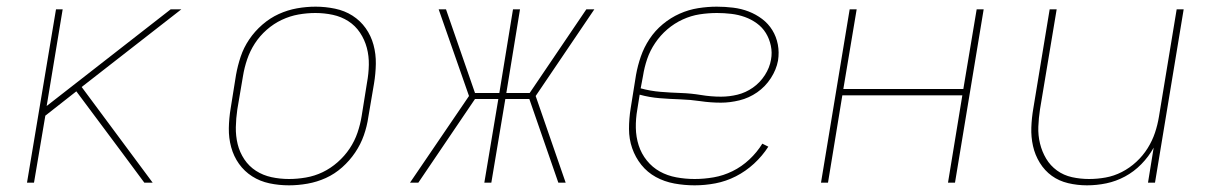

<svg xmlns="http://www.w3.org/2000/svg" viewBox="-20 -548 3640 576"><path d="M61 0 148 -520H168L120 -230L492 -520H524L225 -287L438 0H413L344 -93L209 -274L116 -201L82 0Z M847 8Q817 8 788.5 2Q760 -4 736.5 -19Q713 -34 697 -56.5Q681 -79 673.5 -106.5Q666 -134 666.5 -163.5Q667 -193 672 -223L688 -323Q693 -351 702 -378Q711 -405 727.5 -429.5Q744 -454 767 -474Q790 -494 816.5 -506Q843 -518 871 -523Q899 -528 927 -528Q956 -528 985 -522Q1014 -516 1037.5 -501Q1061 -486 1077 -463.5Q1093 -441 1100.5 -413.5Q1108 -386 1107.5 -356.5Q1107 -327 1102 -297L1085 -197Q1081 -169 1071.5 -142Q1062 -115 1045.5 -90.5Q1029 -66 1006.5 -46Q984 -26 957.5 -14Q931 -2 902.5 3Q874 8 847 8ZM847 -11Q872 -11 898 -15.5Q924 -20 948 -31.5Q972 -43 993 -61.5Q1014 -80 1029 -102.5Q1044 -125 1052.5 -150Q1061 -175 1065 -200L1081 -300Q1086 -327 1086.5 -353.5Q1087 -380 1080.5 -404.5Q1074 -429 1060 -450Q1046 -471 1025 -484.5Q1004 -498 978.5 -503.5Q953 -509 926 -509Q901 -509 875.5 -504.5Q850 -500 825.5 -488.5Q801 -477 780 -458.5Q759 -440 744.5 -417.5Q730 -395 721.5 -370Q713 -345 709 -320L692 -220Q688 -193 687.5 -166.5Q687 -140 693 -115.5Q699 -91 713 -70Q727 -49 748 -35.5Q769 -22 794.5 -16.5Q820 -11 847 -11Z M1210 0 1387 -260 1296 -520H1318L1405 -269H1478L1519 -520H1540L1499 -269H1569L1739 -520H1763L1587 -260L1677 0H1655L1568 -251H1496L1454 0H1433L1475 -251H1405L1235 0Z M2064 8Q2033 8 2003 2.5Q1973 -3 1947.5 -17Q1922 -31 1904 -53.5Q1886 -76 1876.5 -103.5Q1867 -131 1867 -161.5Q1867 -192 1872 -223L1888 -323Q1893 -351 1902.5 -378.5Q1912 -406 1928.5 -431Q1945 -456 1968.5 -475.5Q1992 -495 2019 -507Q2046 -519 2074.5 -523.5Q2103 -528 2130 -528Q2155 -528 2179.5 -525Q2204 -522 2226 -513.5Q2248 -505 2266.5 -491Q2285 -477 2297 -457.5Q2309 -438 2313.5 -414.5Q2318 -391 2314 -366Q2309 -339 2292.5 -313.5Q2276 -288 2251.5 -271Q2227 -254 2198.5 -247Q2170 -240 2143 -240Q2112 -240 2081.5 -244.5Q2051 -249 2020 -250Q1989 -251 1958.5 -253.5Q1928 -256 1899 -264L1892 -220Q1887 -192 1887.5 -164.5Q1888 -137 1896 -112Q1904 -87 1920.5 -66.5Q1937 -46 1959.5 -33.5Q1982 -21 2009 -16Q2036 -11 2064 -11Q2092 -11 2121 -16Q2150 -21 2177.5 -34.5Q2205 -48 2228 -69.5Q2251 -91 2267 -117L2285 -108Q2267 -80 2242 -57Q2217 -34 2187.5 -19Q2158 -4 2126.5 2Q2095 8 2064 8ZM2143 -258Q2168 -258 2192.5 -264Q2217 -270 2238.5 -285Q2260 -300 2274.5 -322.5Q2289 -345 2293 -369Q2297 -390 2292.5 -411Q2288 -432 2277.5 -449Q2267 -466 2250.5 -478Q2234 -490 2214.5 -497Q2195 -504 2173.5 -506.5Q2152 -509 2131 -509Q2105 -509 2079 -505Q2053 -501 2028 -489.5Q2003 -478 1982 -460Q1961 -442 1945.5 -419Q1930 -396 1921.5 -371Q1913 -346 1909 -320L1902 -283Q1931 -275 1961.5 -272.5Q1992 -270 2022.5 -269Q2053 -268 2083 -263Q2113 -258 2143 -258Z M2443 0 2529 -520H2550L2510 -281H2870L2910 -520H2931L2845 0H2824L2867 -262H2507L2464 0Z M3241 8Q3212 8 3184.5 1.5Q3157 -5 3135.5 -20.5Q3114 -36 3099.5 -59.5Q3085 -83 3079 -110Q3073 -137 3074 -165.5Q3075 -194 3080 -223L3129 -520H3150L3100 -220Q3096 -194 3095 -168Q3094 -142 3100 -117.5Q3106 -93 3118.5 -72Q3131 -51 3151 -36.5Q3171 -22 3196 -16.5Q3221 -11 3247 -11Q3272 -11 3297 -15.5Q3322 -20 3345.5 -32Q3369 -44 3389 -62.5Q3409 -81 3423 -103.5Q3437 -126 3445 -150Q3453 -174 3457 -199L3510 -520H3531L3445 0H3424L3441 -105Q3426 -78 3404 -55.5Q3382 -33 3355 -18.5Q3328 -4 3299 2Q3270 8 3241 8Z"/></svg>

Font: Iosevka SS04 Thin Extended
Style: Italic
Weight: 100
Width: 7
Italic angle: -9°
Monospace: yes
Designer: Belleve Invis
Foundry: Belleve Invis
Version: Version 19.0.0; ttfautohint (v1.8.4)